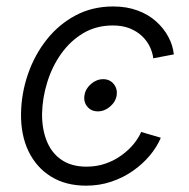

<svg xmlns="http://www.w3.org/2000/svg" viewBox="-20 -567 587 597"><path d="M284.2 -220.7Q263.7 -220.7 251.5 -235.4Q239.3 -250 242.7 -270.5Q245.6 -291 262.9 -305.9Q280.3 -320.8 300.8 -320.8Q321.3 -320.8 333.5 -305.9Q345.7 -291 342.8 -270.5Q339.4 -250 322 -235.4Q304.7 -220.7 284.2 -220.7ZM247.6 10.3Q184.6 10.3 138.9 -17.8Q93.3 -45.9 68.8 -96.4Q44.4 -147 45.4 -213.9Q46.4 -276.9 66.9 -336.4Q87.4 -396 125 -443.6Q162.6 -491.2 214.8 -519Q267.1 -546.9 332 -546.9Q374 -546.9 407.7 -534.4Q441.4 -522 465.3 -500.5Q489.3 -479 503.4 -452.6Q517.6 -426.3 520.5 -397.9L456.5 -385.7Q454.6 -403.3 446 -421.4Q437.5 -439.5 422.1 -454.3Q406.7 -469.2 384 -478.5Q361.3 -487.8 330.6 -487.8Q279.3 -487.8 239 -463.9Q198.7 -439.9 170.4 -400.1Q142.1 -360.4 127 -311.5Q111.8 -262.7 110.8 -213.4Q110.4 -165.5 125.5 -128.2Q140.6 -90.8 171.6 -69.8Q202.6 -48.8 249 -48.8Q281.2 -48.8 308.8 -58.6Q336.4 -68.4 358.4 -84.5Q380.4 -100.6 395.8 -119.4Q411.1 -138.2 418.9 -156.7L480 -138.7Q468.3 -110.4 446 -83.7Q423.8 -57.1 393.6 -35.9Q363.3 -14.6 326.4 -2.2Q289.6 10.3 247.6 10.3Z"/></svg>

Font: Inter 18pt Light
Style: Italic
Weight: 300
Italic angle: -9.3988°
Designer: Rasmus Andersson
Foundry: rsms
Version: Version 4.001;git-66647c0bb